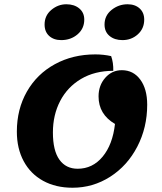

<svg xmlns="http://www.w3.org/2000/svg" viewBox="-20 -855 761 900"><path d="M59 -238Q59 -343 106 -425.5Q153 -508 237 -554Q321 -600 427 -600Q465 -600 501 -592Q512 -561 511 -523Q424 -523 360 -485Q296 -447 262 -381.5Q228 -316 228 -234Q228 -149 258.5 -106.5Q289 -64 344 -64Q414 -64 461 -120.5Q508 -177 519 -274Q442 -319 442 -403Q442 -455 473.5 -490.5Q505 -526 551 -526Q605 -526 637.5 -482Q670 -438 670 -364Q670 -257 623.5 -167.5Q577 -78 496.5 -26.5Q416 25 320 25Q241 25 182 -7.5Q123 -40 91 -99.5Q59 -159 59 -238ZM189 -740Q189 -782 220.5 -808.5Q252 -835 291 -835Q328 -835 351.5 -815.5Q375 -796 375 -763Q375 -721 343.5 -694Q312 -667 267 -667Q232 -667 210.5 -686.5Q189 -706 189 -740ZM470 -740Q470 -782 503 -808.5Q536 -835 578 -835Q613 -835 634.5 -815.5Q656 -796 656 -763Q656 -721 626 -694Q596 -667 554 -667Q517 -667 493.5 -686.5Q470 -706 470 -740Z"/></svg>

Font: Lemonada SemiBold
Style: Regular
Weight: 600
Designer: Mohamed Gaber (Arabic) Eduardo Tunni (Latin)
Foundry: Kief Type Foundry
Version: Version 3.006